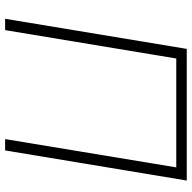

<svg xmlns="http://www.w3.org/2000/svg" viewBox="-20 -748 768 769"><g transform="rotate(90 364.5 -364.0)"><path d="M703.6 -727.5 583 0H537.6L650.9 -685.5H214.8L101.1 0H55.7L176.3 -727.5Z"/></g></svg>

Font: Inter 17pt ExtraLight
Style: Italic
Weight: 250
Italic angle: -9.3988°
Version: Version 4.001;git-66647c0bb